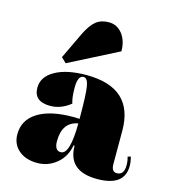

<svg xmlns="http://www.w3.org/2000/svg" viewBox="-108 -796 796 896"><g transform="rotate(15 290.0 -348.5)"><path d="M162 -472 138 -495 199 -623Q222 -670 246.5 -689.5Q271 -709 308 -709Q348 -709 373.5 -676.5Q399 -644 399 -593ZM154 12Q98 12 64 -17Q30 -46 30 -94Q30 -163 90.5 -201Q151 -239 261 -239Q281 -239 292 -238Q292 -356 285.5 -394Q279 -432 260 -432Q232 -432 232 -373Q232 -324 241 -298Q195 -261 143 -261Q64 -261 64 -328Q64 -381 120 -412.5Q176 -444 271 -444Q499 -444 499 -236V-75Q499 -38 525 -38Q560 -38 560 -86Q560 -108 554 -126L569 -130Q575 -106 575 -86Q575 12 443 12Q302 12 302 -111H297Q287 -55 246.5 -21.5Q206 12 154 12ZM217 -110Q217 -65 247 -65Q291 -65 292 -216Q217 -203 217 -110Z"/></g></svg>

Font: Arapey Black-Display
Style: Regular
Weight: 900
Designer: Eduardo Rodriguez Tunni
Foundry: Eduardo Rodriguez Tunni
Version: Version 4.000